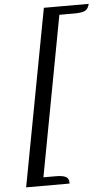

<svg xmlns="http://www.w3.org/2000/svg" viewBox="-63 -830 598 1061"><g transform="rotate(-5 235.5 -300.0)"><path d="M38 190 222 -790H471Q464 -762 446.5 -753Q429 -744 387 -744H304L138 143H205Q246 143 262.5 152.5Q279 162 279 185Q279 186 279 187.5Q279 189 279 190Z"/></g></svg>

Font: Sansita Swashed Light Light
Style: Regular
Weight: 300
Version: Version 1.003